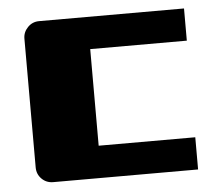

<svg xmlns="http://www.w3.org/2000/svg" viewBox="-42 -547 685 594"><g transform="rotate(-5 300.0 -250.0)"><path d="M550 -500V-400H250V-100H550V0H100Q79 0 64.5 -14.5Q50 -29 50 -50V-450Q50 -470 64.5 -485Q79 -500 100 -500Z"/></g></svg>

Font: Tokeely Brookings
Style: Regular
Weight: 400
Designer: Peter Wiegel
Foundry: Peter Wiegel
Version: Version 2.001